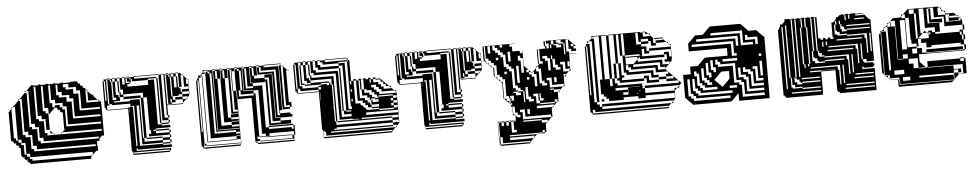

<svg xmlns="http://www.w3.org/2000/svg" viewBox="-38 -800 6399 1254"><g transform="rotate(-5 3161.0 -173.0)"><path d="M473 -468H405V-456H453V-444H473ZM497 -396V-420H485V-396ZM425 -420H357V-408H405V-396H425ZM449 -348V-372H437V-348ZM401 -324V-348H357V-344H373V-328H389V-324ZM401 -300V-324H389V-300ZM401 -276V-300H389V-276ZM401 -252V-276H389V-252ZM257 -252V-276H213V-264H245V-252ZM401 -252H389V-228H401ZM209 -204V-228H165V-216H197V-204ZM617 -228H389V-216H617ZM281 -300H279L281 -302V-324H261V-312H277V-300H279V-204H281V-198L299 -180H305V-174L311 -168H347L353 -174V-180H359L353 -174V-168H617V-180H359L379 -200H373V-306L367 -312H357V-322L355 -324H353V-326L351 -328H341V-338L335 -344H325V-360H357V-348H377V-372H309V-348H325V-346L309 -330V-328H307L281 -302ZM261 -168H305V-174L299 -180H261ZM161 -156V-180H117V-168H149V-156ZM53 -152H69V-136H85V-132H89V-156H53ZM329 -150 331 -152H327ZM53 -136H43L47 -132H53ZM593 -132H213V-120H593ZM113 -108V-132H85V-120H101V-108ZM569 -84H165V-72H569ZM101 -40H89L93 -36H101ZM425 -492H389V-472H405V-468H425ZM353 -468V-492H341V-468ZM305 -468V-492H293V-468ZM257 -468V-492H245V-468ZM209 -468V-492H197V-468ZM353 -468H341V-444H353ZM305 -444V-468H293V-444ZM257 -444V-468H245V-444ZM209 -444V-468H197V-444ZM545 -420V-434L535 -444H533V-420ZM497 -420V-444H453V-424H485V-420ZM377 -444H341V-424H357V-420H377ZM305 -420V-444H293V-420ZM257 -420V-444H245V-420ZM209 -420V-444H197V-420ZM161 -420V-444H149V-420ZM545 -396V-420H533V-396ZM305 -420H293V-396H305ZM257 -396V-420H245V-396ZM209 -396V-420H197V-396ZM161 -396V-420H149V-396ZM545 -396H533V-372H545ZM497 -372V-396H485V-372ZM449 -372V-396H405V-376H437V-372ZM329 -396H293V-376H309V-372H329ZM257 -372V-396H245V-372ZM209 -372V-396H197V-372ZM161 -372V-396H149V-372ZM113 -372V-396H101V-372ZM533 -360H617V-362L607 -372H533ZM497 -348V-372H485V-348ZM257 -372H245V-348H257ZM209 -348V-372H197V-348ZM161 -348V-372H149V-348ZM113 -348V-372H101V-348ZM497 -348H485V-324H497ZM449 -324V-348H437V-324ZM281 -324V-348H245V-328H261V-324ZM209 -324V-348H197V-324ZM161 -324V-348H149V-324ZM113 -324V-348H101V-324ZM357 -328H353V-326L355 -324H357ZM485 -312H617V-324H485ZM449 -300V-324H437V-300ZM209 -324H197V-300H209ZM161 -300V-324H149V-300ZM113 -300V-324H101V-300ZM449 -300H437V-276H449ZM233 -300H197V-280H213V-276H233ZM161 -276V-300H149V-276ZM113 -276V-300H101V-276ZM437 -264H617V-276H437ZM161 -276H149V-252H161ZM113 -252V-276H101V-252ZM257 -228V-252H245V-228ZM185 -252H149V-232H165V-228H185ZM113 -228V-252H101V-228ZM257 -228H245V-204H257ZM113 -228H101V-204H113ZM279 -200V-204H245V-184H261V-180H281V-198ZM209 -180V-204H197V-180ZM137 -204H101V-184H117V-180H137ZM209 -180H197V-156H209ZM233 -156H197V-136H213V-132H233ZM161 -132V-156H149V-132ZM161 -132H149V-108H161ZM69 -120H65V-114L69 -110ZM185 -108H149V-88H165V-84H185ZM113 -84V-108H101V-84ZM113 -84H101V-60H113ZM137 -36V-60H101V-56H117V-40H133V-36ZM113 -396V-420H99L133 -454V-456H135L137 -458V-468H147L137 -458V-456H149V-444H161V-468H147L179 -500H181V-504H197V-500H229V-504H245V-500H277V-504H293V-500H325V-504H341V-500H373V-504H389V-500H437V-504H485V-494L491 -488H501V-478L507 -472H517V-462L523 -456H533V-446L535 -444H545V-434L571 -408H581V-398L607 -372H617V-362L619 -360H629V-136H615L597 -118V-104H583L579 -100V-72H581V-40H569L545 -16V-12H541L545 -16V-36H133V-24H149V-12H541L533 -4V8H133V0H129L121 -8H117V-12H113V-16L105 -24H101V-28L93 -36H89V-40H85V-44L79 -50V-100L75 -104H69V-108H65V-114L59 -120H53V-126L47 -132H41V-136H37V-142L29 -150V-152H21V-344H29V-350L41 -362V-372H51L41 -362V-168H53V-156H65V-372H51L85 -406V-408H87L89 -410V-420H99L89 -410V-408H101V-396ZM117 -24H113V-16L117 -12Z M1017 -456V-472H1009V-456ZM1017 -424V-440H1009V-424ZM665 -376V-392H657V-376ZM1017 -376V-392H1009V-376ZM1017 -360V-376H1009V-360ZM1209 -360H1207V-376H1161V-392H1207V-376H1209ZM753 -352H713V-344H817V-352H881V-328H889V-360H753ZM1017 -328V-344H1009V-328ZM1017 -312V-328H1009V-312ZM809 -296H807V-272H809ZM1017 -248V-264H1009V-248ZM1009 -224H1001V-288H985V-224H1009V-216H1017V-232H1009ZM665 -344H657V-360H665ZM665 -408V-424H657V-408ZM1145 -456V-472H1137V-456ZM1017 -440V-456H1009V-440ZM761 -456V-472H753V-456ZM665 -456V-472H657V-456ZM1145 -440V-456H1137V-440ZM761 -440V-456H753V-440ZM665 -440V-456H657V-440ZM665 -424V-440H657V-424ZM833 -464H825V-472H809V-496H801V-464H825V-456H809V-440H945V-472H833ZM1209 -424H1207V-440H1209ZM761 -440H753V-424H761ZM1145 -424V-440H1137V-424ZM1017 -408V-424H1009V-416H1001V-480H945V-472H985V-416H1009V-408ZM1017 -392V-408H1009V-392ZM665 -392V-408H657V-392ZM665 -360V-376H657V-360ZM1009 -352H1001V-416H985V-352H1009V-344H1017V-360H1009ZM1089 -336H1081V-352H1089ZM713 -376V-416H705V-360H729V-376ZM665 -344V-328H657V-344ZM889 -312V-328H881V-312ZM807 -240V-272H809V-240ZM889 -296V-312H881V-296ZM1017 -296V-312H1009V-296ZM1009 -288H1001V-352H985V-288H1009V-280H1017V-296H1009ZM889 -280V-296H881V-288H873V-312H857V-288H881V-280ZM1089 -304H1065V-336H1081V-312H1089ZM1161 -296H1065V-300H1157L1161 -304V-328H1113V-344H1161V-328H1185L1161 -304ZM889 -264V-280H881V-264ZM1017 -264V-280H1009V-264ZM889 -248V-264H881V-248ZM807 -208V-240H809V-208ZM1017 -232V-248H1009V-232ZM889 -232V-248H881V-232ZM881 -224H873V-288H841V-312H817V-328H697V-336H681V-496H673V-336H681V-328H665V-312H657V-328H665V-300H801V-304H817V-312H825V-304H833V-288H857V-224H881V-216H889V-232H881ZM1065 -216H1057V-232H1049V-500H1033V-504H1049V-500H1065V-496H1081V-480H1089V-416H1113V-408H1129V-416H1097V-480H1089V-496H1081V-500H1065V-504H1081V-500H1097V-480H1113V-416H1137V-408H1145V-424H1137V-416H1129V-480H1113V-500H1097V-504H1113V-500H1129V-480H1137V-472H1145V-500H1129V-504H1145V-500H1157L1169 -488H1177V-480L1201 -456H1209V-440H1207V-450L1201 -456H1193V-424H1207V-408H1209V-392H1207V-408H1177V-480L1169 -488H1161V-408H1145V-400H1153V-376H1161V-360H1207V-350L1193 -336V-328H1185L1193 -336V-344H1161V-360H1137V-352H1097V-416H1089V-352H1097V-328H1113V-312H1089V-336H1065V-496H1057V-304H1065V-300H1057V-232H1065ZM1017 -216H1009V-200H1017ZM889 -200V-216H881V-200ZM807 -176V-208H809V-176ZM889 -184V-200H881V-184ZM807 -144V-176H809V-144ZM889 -168V-184H881V-168ZM881 -160H873V-224H841V-288H833V-224H857V-160H881V-152H889V-168H881ZM807 -112V-144H809V-112ZM889 -136V-152H881V-136ZM889 -120V-136H881V-120ZM807 -80V-112H809V-80ZM889 -104V-120H881V-104ZM807 -48V-80H809V-48ZM833 -48H841V-96H833ZM809 -8V-16H807V-48H809V-16H825V-8ZM889 -104H881V-96H873V-160H841V-224H833V-160H857V-96H889V-72H1009V-56H1057V-48H1009V-56H873V-96H841V-160H833V-96H857V-48H1009V-40H1065V-24H841V-32H833V-16H825V-32H833V-16H1057V0H1049V-8H809V0H1049V8H809V0H807V-16H801V-296H665V-300H657V-312H649V-488H657V-472H665V-488H657V-500H681V-496H697V-480H705V-416H729V-392H745V-376H753V-360H777V-376H753V-408H745V-416H713V-480H705V-496H697V-500H681V-504H697V-500H713V-480H729V-416H753V-408H761V-392H777V-376H889V-360H905V-392H777V-424H753V-416H745V-480H729V-500H713V-504H729V-500H745V-480H753V-472H761V-500H745V-504H761V-500H777V-456H793V-500H777V-504H793V-500H809V-496H825V-488H833V-472H841V-488H833V-496H825V-500H809V-504H825V-500H857V-488H1001V-480H1009V-472H1017V-500H857V-504H1017V-500H1033V-216H1057V-200H1065V-184H1057V-200H1009V-184H1057V-176H1009V-184H1001V-224H985V-176H1009V-168H1065V-152H969V-144H1057V-136H1065V-120H1057V-136H969V-144H953V-136H969V-120H1057V-104H1065V-88H1057V-104H921V-120H937V-144H929V-360H905V-96H1009V-88H1057V-72H1065V-56H1057V-72H1009V-88H905V-96H889Z M1362 -416V-480H1350V-492H1338V-500H1316L1306 -490V-488H1322V-480H1326V-488H1338V-480H1350V-416ZM1578 -488H1566V-492H1578ZM1386 -488H1374V-492H1386ZM1530 -488H1518V-492H1530ZM1818 -488H1806V-492H1818ZM1434 -488H1422V-492H1434ZM1626 -488H1614V-492H1626ZM1674 -488H1662V-492H1674ZM1338 -488H1326V-492H1338ZM1482 -488H1470V-492H1482ZM1494 -468H1490V-480H1494ZM1434 -440H1422V-456H1434V-444H1446V-468H1434V-456H1422V-472H1434V-468H1446V-492H1434V-500H1418V-504H1434V-500H1466V-440H1446V-444H1434ZM1554 -352V-416H1542V-352ZM1362 -352V-416H1350V-352ZM1482 -376V-392H1470V-376ZM1542 -348V-352H1530V-348ZM1362 -288V-352H1350V-288ZM1722 -328V-344H1710V-328ZM1362 -224V-288H1350V-224ZM1362 -160V-224H1350V-160ZM1362 -160H1350V-96H1362ZM1514 -152V-156H1466V-152ZM1658 -200H1686V-120H1658ZM1274 -88H1266V-104H1274ZM1706 -40H1682V-56H1658V-120H1686V-96H1706V-84H1854V-72H1866V-96H1706V-104H1866V-96H1874V-32H1866V-56H1706ZM1514 -56V-60H1490V-56ZM1274 -40H1266V-56H1274ZM1638 -36V-40H1626V-36ZM1854 -12V-32H1682V-36H1626V-24H1642V-12ZM1490 -32H1298V-36H1490ZM1482 -472H1470V-488H1482ZM1386 -472H1374V-488H1386ZM1818 -472H1806V-488H1818ZM1674 -472H1662V-488H1674ZM1626 -472H1614V-488H1626ZM1434 -472H1422V-488H1434ZM1578 -472H1566V-488H1578ZM1494 -444H1490V-468H1482V-456H1470V-472H1482V-468H1494ZM1494 -420H1490V-444H1482V-440H1470V-456H1482V-444H1494ZM1302 -420V-444H1298V-420ZM1770 -424V-440H1758V-424ZM1578 -424V-440H1566V-424ZM1818 -424V-440H1806V-424ZM1274 -408V-424H1266V-408ZM1274 -392V-408H1266V-392ZM1302 -372V-396H1298V-372ZM1722 -376V-392H1710V-376ZM1818 -376V-392H1806V-376ZM1578 -376V-392H1566V-376ZM1274 -376V-392H1266V-376ZM1770 -376V-392H1758V-376ZM1274 -360V-376H1266V-360ZM1274 -344V-360H1266V-344ZM1398 -444V-468H1386V-456H1374V-472H1386V-468H1398V-492H1386V-500H1370V-504H1386V-500H1418V-440H1446V-360H1418V-440H1398V-444H1386V-440H1374V-456H1386V-444ZM1302 -324V-348H1298V-324ZM1482 -328V-344H1470V-328ZM1274 -328V-344H1266V-328ZM1818 -328V-344H1806V-328ZM1530 -328V-344H1518V-328ZM1770 -328V-344H1758V-328ZM1274 -312V-328H1266V-312ZM1302 -300H1298V-324H1302ZM1494 -300V-324H1482V-300ZM1274 -296V-312H1266V-296ZM1274 -280V-296H1266V-280ZM1734 -300V-324H1722V-300ZM1818 -280V-296H1806V-280ZM1770 -280V-296H1758V-280ZM1578 -376V-372H1590V-396H1578V-392H1566V-408H1578V-396H1590V-420H1578V-408H1566V-424H1578V-420H1590V-444H1578V-440H1566V-456H1578V-444H1590V-468H1578V-456H1566V-472H1578V-468H1590V-492H1578V-500H1562V-504H1578V-500H1610V-392H1626V-372H1686V-280H1658V-344H1626V-348H1566V-360H1626V-372H1578V-360H1566V-376ZM1274 -264V-280H1266V-264ZM1418 -360H1446V-280H1418ZM1274 -248V-264H1266V-248ZM1302 -252V-276H1298V-252ZM1734 -252V-276H1722V-252ZM1494 -252V-276H1482V-252ZM1274 -232V-248H1266V-232ZM1302 -228H1298V-252H1302ZM1770 -232V-248H1758V-232ZM1818 -232V-248H1806V-232ZM1274 -216V-232H1266V-216ZM1734 -228V-252H1722V-228ZM1818 -232V-228H1830V-252H1818V-248H1806V-264H1818V-252H1830V-276H1818V-264H1806V-280H1818V-276H1830V-300H1818V-296H1806V-312H1818V-300H1830V-324H1818V-312H1806V-328H1818V-324H1830V-348H1818V-344H1806V-360H1818V-348H1830V-372H1818V-360H1806V-376H1818V-372H1830V-396H1818V-392H1806V-408H1818V-396H1830V-420H1818V-408H1806V-424H1818V-420H1830V-444H1818V-440H1806V-456H1818V-444H1830V-468H1818V-456H1806V-472H1818V-468H1830V-486L1824 -492H1818V-498L1816 -500H1706V-504H1818V-498L1824 -492H1830V-486L1860 -456H1866V-450L1860 -456H1850V-248H1866V-216H1854V-228H1818V-216H1806V-232ZM1494 -252H1482V-228H1494ZM1274 -200V-216H1266V-200ZM1734 -204V-228H1722V-204ZM1854 -204H1806V-216H1854ZM1302 -180V-204H1298V-180ZM1274 -184V-200H1266V-184ZM1770 -184V-200H1758V-184ZM1274 -168V-184H1266V-168ZM1722 -184V-200H1710V-184ZM1658 -280H1686V-200H1658ZM1466 -200H1418V-280H1446V-200H1514V-204H1470V-280H1482V-276H1494V-300H1482V-280H1470V-328H1482V-324H1494V-348H1482V-344H1470V-360H1482V-348H1494V-352H1490V-372H1482V-360H1470V-376H1482V-372H1494V-352H1514V-296H1516V-228H1518V-204H1516V-228H1482V-216H1514V-204H1516V-180H1518V-156H1516V-180H1466ZM1274 -152V-168H1266V-152ZM1734 -156V-180H1722V-156ZM1770 -184V-180H1782V-204H1770V-200H1758V-216H1770V-204H1782V-228H1770V-216H1758V-232H1770V-228H1782V-252H1770V-248H1758V-264H1770V-252H1782V-276H1770V-264H1758V-280H1770V-276H1782V-300H1770V-296H1758V-312H1770V-300H1782V-324H1770V-312H1758V-328H1770V-324H1782V-348H1770V-344H1758V-360H1770V-348H1782V-372H1770V-360H1758V-376H1770V-372H1782V-396H1770V-392H1758V-408H1770V-396H1782V-420H1770V-408H1758V-424H1770V-420H1782V-444H1770V-440H1758V-444H1662V-456H1770V-444H1782V-468H1674V-456H1662V-472H1674V-468H1686V-492H1674V-500H1658V-504H1674V-500H1706V-488H1802V-200H1786V-180H1854V-168H1866V-152H1786V-156H1758V-168H1786V-180H1770V-168H1758V-184ZM1274 -136V-152H1266V-136ZM1302 -132V-156H1298V-132ZM1274 -120V-136H1266V-120ZM1518 -108H1516V-132H1466V-152H1418V-200H1446V-180H1466V-168H1514V-156H1516V-132H1518ZM1734 -156H1722V-132H1734ZM1302 -108H1298V-132H1302ZM1274 -104V-120H1266V-104ZM1722 -184V-180H1734V-204H1722V-200H1710V-280H1722V-276H1734V-300H1722V-280H1710V-328H1722V-324H1734V-348H1722V-344H1710V-360H1722V-348H1734V-372H1722V-360H1710V-376H1722V-372H1734V-396H1722V-392H1710V-396H1706V-392H1626V-396H1614V-440H1638V-420H1706V-408H1722V-396H1734V-420H1706V-440H1638V-444H1626V-440H1614V-456H1626V-444H1638V-468H1626V-456H1614V-472H1626V-468H1638V-492H1626V-500H1610V-504H1626V-500H1658V-440H1754V-152H1786V-132H1854V-108H1710V-120H1786V-132H1722V-120H1710V-184ZM1274 -72H1266V-88H1274ZM1274 -56H1266V-72H1274ZM1302 -60H1298V-84H1302ZM1302 -60V-36H1298V-60ZM1530 -328V-324H1542V-348H1530V-344H1518V-352H1514V-416H1494V-396H1490V-420H1482V-396H1494V-372H1490V-396H1482V-392H1470V-440H1482V-420H1494V-416H1514V-480H1494V-492H1482V-500H1466V-504H1482V-500H1514V-480H1518V-488H1530V-480H1542V-416H1554V-480H1542V-492H1530V-500H1514V-504H1530V-500H1562V-344H1626V-324H1638V-40H1682V-36H1854V-32H1866V-8H1642V-12H1616V-8H1626V0H1866V8H1626V0H1616V-8H1610V-296H1516V-300H1518V-312H1626V-324H1530V-312H1518V-328ZM1274 -40V-24H1266V-40ZM1302 -84H1298V-108H1302V-96H1322V-160H1302V-156H1298V-180H1302V-160H1322V-224H1302V-204H1298V-228H1302V-224H1322V-288H1302V-276H1298V-300H1302V-288H1322V-352H1302V-348H1298V-372H1302V-352H1322V-416H1302V-396H1298V-420H1302V-416H1322V-480H1298V-468H1302V-444H1298V-468H1290V-472H1288L1306 -490V-504H1338V-500H1370V-104H1514V-108H1374V-440H1398V-132H1466V-120H1514V-108H1516V-84H1518V-60H1516V-84H1490V-96H1350V-84H1490V-72H1514V-60H1516V-36H1518V-12H1516V-36H1490V-56H1322V-96H1302ZM1514 8H1274V0H1266V-8H1258V-440H1266V-424H1274V-440H1266V-450L1274 -458V-472H1288L1284 -468H1290V-456H1278V-462L1274 -458V-456H1278V-24H1290V-12H1516V0H1514V-8H1290V-12H1278V-24H1274V-8H1266V-24H1274V0H1514Z M2251 -488V-480H2257V-488ZM1915 -456V-472H1907V-456ZM1947 -472H1939V-480H1947ZM1915 -440V-456H1907V-440ZM2011 -440H2003V-424H2011ZM2203 -424H2195V-440H2059V-456H2043V-500H2027V-504H2043V-500H2059V-472H2075V-456H2195V-440H2203ZM1915 -392V-408H1907V-392ZM1915 -376V-392H1907V-376ZM2395 -328V-344H2387V-328ZM2147 -240V-336H2139V-344H2131V-336H2139V-240ZM2267 -344V-350H2259V-344ZM2395 -344V-350H2387V-344ZM2267 -312H2259V-328H2267ZM2387 -288H2363V-350H2379V-296H2387ZM1915 -328V-300H2051V-312H1931V-328H1915V-312H1907V-328ZM2059 -296H2057V-240H2059ZM2267 -264H2259V-280H2267ZM2267 -248H2259V-264H2267ZM2267 -232H2259V-248H2267ZM2555 -248V-252L2543 -264H2459V-280H2443V-296H2427V-312H2395V-296H2387V-312H2395V-296H2411V-280H2427V-264H2443V-248ZM2057 -144V-240H2059V-144ZM2147 -144V-240H2139V-144ZM2555 -216V-232H2531V-240H2435V-232H2531V-216ZM2267 -200H2259V-216H2267ZM2555 -184V-200H2531V-216H2515V-200H2531V-184ZM2555 -152V-168H2531V-184H2515V-168H2531V-152ZM2057 0V-48H2051V-296H1915V-300H1907V-312H1899V-488H1907V-472H1915V-488H1907V-500H1931V-344H1947V-328H2051V-312H2067V-328H2051V-336H2067V-344H1963V-352H1939V-360H1963V-352H2003V-360H1979V-376H1963V-416H1947V-408H1939V-424H1947V-416H1979V-392H1995V-376H2003V-360H2123V-352H2131V-344H2139V-376H2003V-408H1995V-416H1963V-480H1947V-500H1931V-504H1947V-500H1963V-480H1979V-416H2003V-408H2011V-392H2155V-96H2299V-100H2307L2311 -104H2257V-120H2251V-136H2203V-160H2195V-168H2203V-160H2219V-152H2251V-160H2257V-152H2267V-168H2259V-184H2267V-200H2307L2315 -192V-184H2323L2331 -176V-168H2339L2347 -160V-152H2355L2357 -150L2343 -136H2347V-120H2555V-136H2347V-120H2331V-124L2343 -136H2331V-124L2311 -104H2315V-96H2515V-88H2555V-104H2315V-96H2299V-100H2257V-104H2171V-408H2027V-424H2003V-416H1995V-480H1979V-500H1963V-504H1979V-500H1995V-480H2003V-472H2011V-500H1995V-504H2011V-500H2027V-440H2043V-424H2187V-120H2251V-136H2257V-120H2267V-136H2257V-152H2251V-160H2219V-224H2203V-216H2195V-232H2203V-224H2235V-168H2257V-184H2251V-224H2219V-288H2203V-280H2195V-296H2203V-288H2235V-224H2259V-216H2267V-232H2259V-224H2251V-288H2219V-352H2203V-344H2195V-360H2203V-352H2235V-288H2259V-280H2267V-296H2259V-288H2251V-352H2219V-416H2203V-408H2195V-424H2203V-416H2235V-352H2251V-416H2219V-456H2195V-472H2091V-488H2075V-500H2059V-504H2075V-500H2107V-488H2251V-500H2107V-504H2251V-500H2257V-488H2267V-350H2283V-200H2315V-192L2323 -184H2331V-176L2339 -168H2347V-160L2355 -152H2435V-144H2531V-152H2435V-160H2387V-168H2363V-184H2347V-200H2331V-216H2299V-350H2283V-360H2299V-350H2315V-232H2347V-216H2363V-200H2379V-184H2387V-168H2435V-184H2387V-200H2435V-216H2411V-224H2387V-216H2395V-200H2387V-216H2379V-232H2363V-248H2331V-288H2323V-296H2331V-288H2347V-264H2379V-248H2395V-232H2411V-224H2435V-232H2427V-248H2411V-264H2395V-280H2363V-288H2347V-350H2331V-344H2323V-350H2315V-360H2331V-352H2347V-360H2363V-352H2379V-360H2395V-350H2411V-328H2443V-312H2459V-296H2475V-280H2523V-284L2511 -296H2491V-312H2475V-328H2459V-344H2427V-350H2411V-360H2427V-350H2457L2511 -296H2523V-284L2543 -264H2555V-252L2557 -250V-50L2539 -32V-24H2531L2539 -32V-40H2515V-56H2147V-48H2131V-40H2107V-48H2131V-40H2515V-32H2107V-24H2091V-32H2075V-40H2059V-48H2057V-144H2059V-48H2067V-40H2075V-48H2091V-32H2107V-24H2531L2507 0V-8H2075V-32H2067V-40H2059V0H2507V8H2059V0ZM2147 -144H2139V-96H2147V-72H2515V-56H2555V-72H2515V-88H2155V-96H2147ZM2195 -480V-472H2235V-416H2251V-480ZM1947 -456H1939V-472H1947ZM2011 -456V-472H2003V-456ZM1947 -440H1939V-456H1947ZM2011 -440V-456H2003V-440ZM1915 -424V-440H1907V-424ZM1947 -424H1939V-440H1947ZM1915 -408V-424H1907V-408ZM1915 -344V-360H1907V-344ZM1947 -392H1939V-408H1947ZM2203 -392H2195V-408H2203ZM1915 -360V-376H1907V-360ZM1947 -376H1939V-392H1947ZM2203 -376H2195V-392H2203ZM1947 -376V-360H1939V-376ZM2203 -360H2195V-376H2203ZM1915 -344H1907V-328H1915ZM2267 -328V-344H2259V-328ZM2331 -328V-344H2323V-328ZM2203 -328H2195V-344H2203ZM2067 -352V-344H2107V-336H2123V-352ZM2203 -312H2195V-328H2203ZM2331 -312H2323V-328H2331ZM2395 -328V-312H2387V-328ZM2267 -296H2259V-312H2267ZM2331 -296H2323V-312H2331ZM2203 -296H2195V-312H2203ZM2203 -264H2195V-280H2203ZM2203 -248H2195V-264H2203ZM2203 -232H2195V-248H2203ZM2203 -200H2195V-216H2203ZM2203 -184H2195V-200H2203ZM2203 -168H2195V-184H2203Z M2935 -456V-472H2927V-456ZM2935 -424V-440H2927V-424ZM2583 -376V-392H2575V-376ZM2935 -376V-392H2927V-376ZM2935 -360V-376H2927V-360ZM3127 -360H3125V-376H3079V-392H3125V-376H3127ZM2671 -352H2631V-344H2735V-352H2799V-328H2807V-360H2671ZM2935 -328V-344H2927V-328ZM2935 -312V-328H2927V-312ZM2727 -296H2725V-272H2727ZM2935 -248V-264H2927V-248ZM2927 -224H2919V-288H2903V-224H2927V-216H2935V-232H2927ZM2583 -344H2575V-360H2583ZM2583 -408V-424H2575V-408ZM3063 -456V-472H3055V-456ZM2935 -440V-456H2927V-440ZM2679 -456V-472H2671V-456ZM2583 -456V-472H2575V-456ZM3063 -440V-456H3055V-440ZM2679 -440V-456H2671V-440ZM2583 -440V-456H2575V-440ZM2583 -424V-440H2575V-424ZM2751 -464H2743V-472H2727V-496H2719V-464H2743V-456H2727V-440H2863V-472H2751ZM3127 -424H3125V-440H3127ZM2679 -440H2671V-424H2679ZM3063 -424V-440H3055V-424ZM2935 -408V-424H2927V-416H2919V-480H2863V-472H2903V-416H2927V-408ZM2935 -392V-408H2927V-392ZM2583 -392V-408H2575V-392ZM2583 -360V-376H2575V-360ZM2927 -352H2919V-416H2903V-352H2927V-344H2935V-360H2927ZM3007 -336H2999V-352H3007ZM2631 -376V-416H2623V-360H2647V-376ZM2583 -344V-328H2575V-344ZM2807 -312V-328H2799V-312ZM2725 -240V-272H2727V-240ZM2807 -296V-312H2799V-296ZM2935 -296V-312H2927V-296ZM2927 -288H2919V-352H2903V-288H2927V-280H2935V-296H2927ZM2807 -280V-296H2799V-288H2791V-312H2775V-288H2799V-280ZM3007 -304H2983V-336H2999V-312H3007ZM3079 -296H2983V-300H3075L3079 -304V-328H3031V-344H3079V-328H3103L3079 -304ZM2807 -264V-280H2799V-264ZM2935 -264V-280H2927V-264ZM2807 -248V-264H2799V-248ZM2725 -208V-240H2727V-208ZM2935 -232V-248H2927V-232ZM2807 -232V-248H2799V-232ZM2799 -224H2791V-288H2759V-312H2735V-328H2615V-336H2599V-496H2591V-336H2599V-328H2583V-312H2575V-328H2583V-300H2719V-304H2735V-312H2743V-304H2751V-288H2775V-224H2799V-216H2807V-232H2799ZM2983 -216H2975V-232H2967V-500H2951V-504H2967V-500H2983V-496H2999V-480H3007V-416H3031V-408H3047V-416H3015V-480H3007V-496H2999V-500H2983V-504H2999V-500H3015V-480H3031V-416H3055V-408H3063V-424H3055V-416H3047V-480H3031V-500H3015V-504H3031V-500H3047V-480H3055V-472H3063V-500H3047V-504H3063V-500H3075L3087 -488H3095V-480L3119 -456H3127V-440H3125V-450L3119 -456H3111V-424H3125V-408H3127V-392H3125V-408H3095V-480L3087 -488H3079V-408H3063V-400H3071V-376H3079V-360H3125V-350L3111 -336V-328H3103L3111 -336V-344H3079V-360H3055V-352H3015V-416H3007V-352H3015V-328H3031V-312H3007V-336H2983V-496H2975V-304H2983V-300H2975V-232H2983ZM2935 -216H2927V-200H2935ZM2807 -200V-216H2799V-200ZM2725 -176V-208H2727V-176ZM2807 -184V-200H2799V-184ZM2725 -144V-176H2727V-144ZM2807 -168V-184H2799V-168ZM2799 -160H2791V-224H2759V-288H2751V-224H2775V-160H2799V-152H2807V-168H2799ZM2725 -112V-144H2727V-112ZM2807 -136V-152H2799V-136ZM2807 -120V-136H2799V-120ZM2725 -80V-112H2727V-80ZM2807 -104V-120H2799V-104ZM2725 -48V-80H2727V-48ZM2751 -48H2759V-96H2751ZM2727 -8V-16H2725V-48H2727V-16H2743V-8ZM2807 -104H2799V-96H2791V-160H2759V-224H2751V-160H2775V-96H2807V-72H2927V-56H2975V-48H2927V-56H2791V-96H2759V-160H2751V-96H2775V-48H2927V-40H2983V-24H2759V-32H2751V-16H2743V-32H2751V-16H2975V0H2967V-8H2727V0H2967V8H2727V0H2725V-16H2719V-296H2583V-300H2575V-312H2567V-488H2575V-472H2583V-488H2575V-500H2599V-496H2615V-480H2623V-416H2647V-392H2663V-376H2671V-360H2695V-376H2671V-408H2663V-416H2631V-480H2623V-496H2615V-500H2599V-504H2615V-500H2631V-480H2647V-416H2671V-408H2679V-392H2695V-376H2807V-360H2823V-392H2695V-424H2671V-416H2663V-480H2647V-500H2631V-504H2647V-500H2663V-480H2671V-472H2679V-500H2663V-504H2679V-500H2695V-456H2711V-500H2695V-504H2711V-500H2727V-496H2743V-488H2751V-472H2759V-488H2751V-496H2743V-500H2727V-504H2743V-500H2775V-488H2919V-480H2927V-472H2935V-500H2775V-504H2935V-500H2951V-216H2975V-200H2983V-184H2975V-200H2927V-184H2975V-176H2927V-184H2919V-224H2903V-176H2927V-168H2983V-152H2887V-144H2975V-136H2983V-120H2975V-136H2887V-144H2871V-136H2887V-120H2975V-104H2983V-88H2975V-104H2839V-120H2855V-144H2847V-360H2823V-96H2927V-88H2975V-72H2983V-56H2975V-72H2927V-88H2823V-96H2807Z M3157 -466V-482H3149V-466ZM3173 -450H3189V-498H3173ZM3269 -482V-498H3253V-482ZM3573 -450V-482H3549V-466H3557V-450ZM3733 -450V-466H3717V-450ZM3397 -434V-450H3381V-434ZM3301 -386H3317V-450H3301ZM3637 -482V-474H3669V-402H3677V-474H3669V-482H3653V-498H3621V-482ZM3237 -402V-418H3221V-402ZM3397 -306V-402H3381V-418H3365V-386H3381V-306ZM3525 -370H3499V-354H3525ZM3365 -354H3349V-242H3365ZM3285 -306V-322H3269V-306ZM3637 -306V-322H3621V-338H3605V-378H3589V-402H3581V-378H3589V-322H3605V-306ZM3413 -306H3429V-320L3427 -322H3413ZM3429 -258V-274H3413V-258ZM3605 -258H3589V-226H3605ZM3317 -210H3333V-194H3349V-186H3381V-114H3389V-186H3381V-194H3365V-210H3349V-226H3333V-338H3317V-354H3301V-370H3285V-434H3269V-450H3253V-466H3237V-482H3221V-498H3205V-466H3221V-450H3237V-434H3253V-418H3269V-354H3285V-338H3301V-322H3317ZM3445 -114V-130H3429V-146H3413V-210H3397V-130H3413V-114ZM3581 -90V-98H3485V-114H3477V-162H3445V-146H3461V-98H3485V-90ZM3397 -34H3413V-66H3397ZM3349 -18V-34H3333V-50H3317V-90H3301V-114H3293V-130H3317V-162H3293V-146H3301V-130H3293V-146H3285V-162H3269V-274H3253V-290H3237V-306H3221V-370H3205V-386H3189V-402H3173V-418H3149V-402H3157V-392L3163 -386H3173V-376L3179 -370H3189V-360L3195 -354H3205V-294L3209 -290H3221V-278L3225 -274H3237V-262L3241 -258H3253V-146H3269V-130H3285V-114H3293V-106L3299 -100V-90H3301V-48L3315 -34H3317V-32L3331 -18ZM3317 6V0H3301V6ZM3253 30H3269V6H3253V0H3269V-2H3285V0H3269V6H3285V78H3317V62H3301V6H3285V0H3301V-2H3317V-32L3315 -34H3301V-48L3299 -50V-90H3293V-106L3249 -150V-250L3241 -258H3237V-262L3225 -274H3221V-278L3209 -290H3205V-294L3199 -300V-350L3195 -354H3189V-360L3179 -370H3173V-376L3163 -386H3157V-392L3149 -400V-402H3141V-498H3149V-482H3157V-498H3149V-500H3349V-498H3317V-482H3333V-450H3399V-350L3427 -322H3429V-320L3443 -306H3455L3449 -300L3443 -306H3429V-290H3445V-274H3461V-210H3477V-290H3461V-306H3455L3477 -328V-338H3487L3477 -328V-306H3493V-226H3509V-210H3541V-226H3525V-242H3509V-322H3493V-338H3487L3499 -350V-354H3493V-450H3499V-434H3509V-450H3549V-466H3541V-498H3549V-482H3557V-498H3549V-500H3699L3749 -450H3733V-434H3749V-418H3717V-434H3701V-498H3685V-418H3701V-402H3749V-400H3701V-338H3699V-354H3685V-322H3699V-306H3701V-290H3689L3699 -300V-306H3669V-354H3637V-338H3653V-290H3689L3669 -270V-258H3657L3669 -270V-274H3653V-258H3657L3653 -254V-194H3643L3649 -200V-210H3573V-258H3541V-242H3557V-194H3643L3621 -172V-162H3611L3621 -172V-178H3581V-186H3557V-178H3581V-162H3611L3605 -156V-98H3597L3599 -100V-114H3581V-98H3597L3573 -74V-66H3565L3573 -74V-82H3461V-66H3565L3557 -58V-2H3549V-18H3381V-66H3349V-50H3365V-2H3549V0L3525 24V30H3519L3525 24V14H3485V6H3365V14H3485V30H3519L3509 40V94H3499V78H3485V94H3499V100H3485V102H3447L3449 100H3485V94H3269V102H3447L3429 120V126H3423L3429 120V110H3269V126H3423L3399 150H3397V142H3221V102H3205V6H3199V0H3205V-2H3221V0H3205V6H3221V30H3237V6H3221V0H3237V-2H3253V0H3237V6H3253ZM3157 -450V-466H3149V-450ZM3157 -434V-450H3149V-434ZM3589 -498V-474H3605V-466H3621V-450H3653V-466H3637V-474H3605V-498ZM3581 -474V-450H3589V-474ZM3157 -434H3149V-418H3157ZM3509 -418V-434H3499V-418ZM3509 -418H3499V-402H3509ZM3509 -386V-402H3499V-386ZM3509 -386H3499V-370H3509ZM3701 -322H3699V-338H3701ZM3541 -370H3557V-306H3573V-386H3557V-402H3525V-386H3541ZM3349 -178V-186H3317V-178H3333V-162H3365V-178ZM3493 -130V-162H3485V-114H3509V-130ZM3397 158H3205V150H3199V102H3197V6H3199V102H3205V150H3397Z M3823 -408V-424H3815V-408ZM3823 -328V-344H3815V-328ZM3823 -216V-232H3815V-216ZM3823 -200V-216H3815V-200ZM4335 -216V-230L4333 -232H4255V-264H4095V-280H4079V-296H4063V-264H4079V-248H4239V-216H4271V-200H4319V-184H4367V-198L4365 -200H4319V-216ZM3823 -168V-184H3815V-168ZM4207 -216V-184H4271V-168H4191V-200H4175V-216ZM3823 -136V-152H3815V-136ZM4031 -360V-500H4015V-456H3999V-500H3967V-504H4175V-500H4191V-472H4239V-476L4227 -488H4207V-500H4191V-504H4207V-500H4215L4227 -488H4239V-476L4259 -456H4319V-446L4341 -424H4351V-414L4357 -408H4367V-360H4365V-376H4223V-392H4365V-400L4357 -408H4351V-414L4341 -424H4271V-440H4319V-446L4315 -450H4265L4259 -456H4255V-424H4271V-408H4239V-440H4223V-456H4175V-440H4223V-424H4175V-440H4159V-500H4143V-424H4175V-408H4207V-376H4223V-360H4191V-392H4175V-344H4319V-328H4159V-344L4165 -350H4159V-360H4063V-344H4065V-300H4115L4143 -328V-344H4065V-350H4159V-344L4143 -328V-312H4303V-280H4345L4319 -254V-248H4317L4315 -250L4319 -254V-264H4287V-296H4111V-280H4271V-248H4317L4333 -232H4335V-230L4365 -200H4367V-198L4397 -168H4399V-166L4415 -150L4399 -134V-120H4385L4399 -134V-136H4175V-152H4399V-166L4397 -168H4319V-184H4271V-200H4223V-232H4063V-248H4047V-360H4063V-500H4047V-360ZM4127 -104V-112L4119 -104ZM3855 -72V-472H3837L3855 -490V-504H3951V-500H3967V-216H3983V-312H3999V-216H4015V-312H4031V-232H4047V-216H4031V-200H4175V-184H4015V-200H3999V-216H3983V-184H3999V-168H4159V-150H4165L4159 -144V-136H4175V-120H4143V-128L4135 -120H4175V-104H4367V-120H4385L4367 -102V-72H4365V-88H4175V-72H4127V-88H4031V-72H3935V-88H3919V-104H3903V-120H3887V-216H3951V-500H3919V-456H3903V-500H3865L3855 -490V-488H3871V-72ZM3823 -40H3815V-56H3823ZM4351 -24H4339L4351 -36V-40H3887V-56H4365V-50L4351 -36ZM3823 -24V0H4315L4319 -4V-8H3839V-24H3823V-8H3815V-24ZM4015 -408H3999V-456H4015ZM3919 -408H3903V-456H3919ZM3823 -392V-408H3815V-392ZM3823 -376V-392H3815V-376ZM3919 -360H3903V-408H3919ZM4015 -360H3999V-408H4015ZM3823 -360V-376H3815V-360ZM4015 -312H3999V-360H4015ZM3919 -312H3903V-360H3919ZM3823 -344V-360H3815V-344ZM4367 -312H4335V-344H4319V-360H4351V-328H4365V-360H4367ZM3823 -312V-328H3815V-312ZM3823 -296V-312H3815V-296ZM3823 -280V-296H3815V-280ZM3919 -264H3903V-312H3919ZM4351 -280H4345L4351 -286V-296H4319V-312H4365V-300L4351 -286ZM3823 -264V-280H3815V-264ZM3823 -248V-264H3815V-248ZM3823 -232V-248H3815V-232ZM3919 -216H3903V-264H3919ZM3823 -152V-168H3815V-152ZM3823 -184V-200H3815V-184ZM3951 -168H3967V-216H3951ZM4063 -120H4031V-104H4065V-150H4143V-152H3983V-136H4063ZM3823 -120V-136H3815V-120ZM3823 -104H3815V-120H3823ZM3823 -88H3815V-104H3823ZM3823 -72H3815V-88H3823ZM3823 -56H3815V-72H3823ZM4367 -56H4365V-72H4367ZM3903 -72H3887V-88H3903ZM3823 -40V-24H3815V-40ZM3839 -24V-40H3855V-24ZM3855 -72V-56H3871V-40H3887V-24H4339L4319 -4V8H3823V0H3815V-8H3807V-440H3815V-424H3823V-440H3815V-450L3823 -458V-472H3837L3823 -458V-456H3839V-72Z M4481 0 4431 -50V-200H4481V-250H4531L4581 -300H4731V-350H4481V-400L4531 -450H4581L4631 -500H4831L4881 -450H4931L4981 -400V0H4781V-50L4731 0ZM4807 -360V-424H4535V-408H4791V-360ZM4919 -360H4935V-408H4871V-424H4855V-392H4919ZM4903 -360V-376H4839V-456H4631V-440H4823V-360ZM4759 -376V-296H4791V-312H4775V-392H4503V-376ZM4951 -280V-296H4935V-280ZM4695 -280V-264H4791V-280ZM4647 -200V-232H4631V-280H4615V-216H4631V-200ZM4615 -168V-200H4599V-264H4583V-184H4599V-168ZM4731 -150V-200H4681L4631 -150L4681 -100ZM4615 -120V-136H4599V-152H4583V-168H4567V-232H4551V-152H4567V-136H4583V-120ZM4951 -120V-136H4919V-216H4887V-200H4903V-120ZM4647 -88V-104H4567V-120H4551V-136H4535V-200H4519V-216H4503V-184H4519V-120H4535V-104H4551V-88ZM4839 -216H4823V-184H4855V-168H4871V-88H4951V-104H4887V-184H4871V-200H4839ZM4775 -88V-104H4727V-88ZM4807 -216H4791V-152H4823V-136H4839V-56H4951V-72H4855V-152H4839V-168H4807ZM4743 -56V-72H4535V-88H4519V-104H4503V-168H4487V-88H4503V-72H4519V-56ZM4951 -24V-40H4823V-120H4807V-136H4775V-248H4679V-264H4663V-280H4647V-248H4663V-232H4759V-120H4791V-104H4807V-24ZM4727 -24V-40H4503V-56H4487V-72H4471V-168H4455V-56H4471V-40H4487V-24ZM4951 -152V-248H4935V-152Z M5545 -496H5537V-472H5545ZM5193 -464V-496H5185V-464ZM5257 -464V-496H5249V-464ZM5321 -464V-496H5313V-464ZM5585 -488H5641V-490L5635 -496H5585ZM5673 -432H5521V-424H5673ZM5673 -400V-408H5521V-400ZM5361 -200V-208H5321V-216H5313V-232H5297V-240H5289V-280H5281V-216H5297V-200ZM5673 -112H5553V-104H5673ZM5321 -112H5201V-104H5321ZM5321 -80V-88H5201V-80ZM5673 -48H5489V-40H5673ZM5201 -40H5321V-48H5201V-56H5153V-72H5137V-120H5129V-144H5121V-120H5129V-56H5137V-48H5201ZM5641 -464V-472H5577V-464ZM5513 -464H5521V-496H5513ZM5321 -432V-464H5313V-432ZM5193 -432V-464H5185V-432ZM5473 -440H5481V-408H5489V-392H5521V-400H5513V-408H5505V-424H5489V-440H5481V-464H5473ZM5129 -432V-464H5121V-432ZM5233 -440V-496H5225V-440ZM5193 -400V-432H5185V-400ZM5449 -464V-440H5457V-464ZM5129 -400V-432H5121V-400ZM5321 -400V-432H5313V-400ZM5193 -368V-400H5185V-368ZM5129 -368V-400H5121V-368ZM5321 -368V-400H5313V-368ZM5321 -336V-368H5313V-336ZM5193 -336V-368H5185V-336ZM5129 -336V-368H5121V-336ZM5673 -336V-368H5665V-336ZM5673 -304V-336H5665V-304ZM5129 -304V-336H5121V-304ZM5617 -344H5449V-336H5617ZM5321 -304V-336H5313V-304ZM5193 -304V-336H5185V-304ZM5385 -336H5377V-312H5385ZM5673 -272V-304H5665V-272ZM5129 -272V-304H5121V-272ZM5353 -304H5361V-336H5353ZM5193 -272V-304H5185V-272ZM5249 -440H5257V-200H5265V-440H5257V-464H5249ZM5609 -272V-304H5601V-272ZM5129 -240V-272H5121V-240ZM5609 -240V-272H5601V-240ZM5297 -280V-496H5289V-280ZM5673 -272H5665V-248H5673ZM5193 -240V-272H5185V-240ZM5553 -280H5385V-272H5553ZM5129 -208V-240H5121V-208ZM5609 -208V-240H5601V-208ZM5193 -208V-240H5185V-208ZM5521 -360H5633V-336H5641V-240H5649V-368H5521V-376H5473V-392H5457V-400H5449V-440H5441V-376H5457V-368H5521ZM5545 -208V-240H5537V-208ZM5361 -216V-208H5489V-216ZM5129 -176V-208H5121V-176ZM5193 -176V-208H5185V-176ZM5545 -176V-208H5537V-176ZM5609 -208H5601V-200H5609V-184H5617V-176H5673V-168H5681V-184H5633V-200H5609ZM5249 -200V-184H5257V-200ZM5569 -296V-272H5577V-176H5585V-304H5393V-296ZM5217 -200H5225V-176H5233V-200H5225V-440H5217ZM5193 -144V-176H5185V-144ZM5129 -144V-176H5121V-144ZM5545 -144V-176H5537V-144ZM5481 -144V-176H5473V-144ZM5481 -112V-144H5473V-112ZM5545 -144H5537V-120H5545ZM5153 -120V-88H5169V-72H5201V-80H5193V-88H5185V-104H5169V-112H5161V-120ZM5193 -144H5185V-120H5193ZM5097 -48H5105V-456H5097ZM5169 -120V-496H5161V-120ZM5313 -280H5321V-248H5329V-240H5361V-232H5505V-208H5513V-112H5521V-240H5361V-248H5345V-264H5329V-280H5321V-304H5313ZM5481 -80V-112H5473V-80ZM5673 -80V-88H5545V-80ZM5481 -80H5473V-56H5481ZM5449 -48H5457V-176H5265V-168H5441V-144H5449ZM5673 -16V-24H5481V-16ZM5321 -16V-24H5129V-16ZM5329 8H5089V0H5081V-8H5073V-440H5081V-450L5089 -458V-472H5103L5121 -490V-504H5153V-500H5169V-504H5185V-500H5201V-504H5217V-500H5233V-504H5249V-500H5265V-504H5281V-500H5297V-504H5313V-500H5331V-360H5345V-350H5361V-360H5377V-350H5393V-360H5409V-350H5431V-360H5425V-456H5437L5457 -476V-488H5469L5481 -500H5489V-504H5505V-500H5521V-504H5537V-500H5553V-504H5585V-500H5631L5635 -496H5641V-490L5643 -488H5649V-482L5675 -456H5681V-152H5673V-144H5609V-152H5601V-136H5681V8H5441V0H5431V-8H5425V-144H5331V-150H5425V-152H5257V-144H5331V0H5329Z M5763 -396H5773L5763 -386V-372H5749L5763 -386ZM5979 -396V-468H5967V-496H5935V-468H5967V-396ZM6123 -492V-444H6171V-456L6159 -468H6147V-480L6135 -492ZM6191 -432H6195V-420H6191ZM5871 -240H5903V-432H5871ZM6255 -400H6191V-420H6255ZM5839 -336V-368H5835V-336ZM5839 -272V-304H5835V-272ZM5999 -272V-300H5979V-272ZM5839 -208V-240H5835V-208ZM5967 -176H5907V-144H5935V-112H5967V-108H6019L6015 -112H5967ZM5835 -180H5787V-252H5835V-240H5839V-272H5835V-252H5787V-324H5835V-304H5839V-336H5835V-324H5787V-396H5773L5787 -410V-420H5797L5787 -410V-396H5835V-368H5839V-400H5811V-396H5807V-420H5797L5807 -430V-432H5809L5807 -430V-420H5811V-400H5839V-432H5809L5827 -450H5877L5883 -456V-468H5895L5883 -456V-444H5907V-252H5967V-240H5999V-208H6027V-204H6267V-208H6027V-228H6267V-208H6277V-200H5977V-150L6015 -112H6027V-108H6195V-84H6243V-80H6255V-112H6027V-150H6243V-132H6267V-150H6243V-156H6267V-150H6277V-50H6255V-48H6225L6227 -50H6255V-80H6243V-60H6223V-80H6195V-60H6223V-48H6225L6195 -18V-12H6189L6195 -18V-60H5967V-48H6191V-16H5839V-36H5907V-60H5859V-36H5839V-48H5835V-60H5775V-80H5763V-84H5743V-366L5739 -362V-88L5747 -80H5763V-64L5767 -60H5775V-52L5777 -50H5827V-48H5835V-12H6189L6177 0H5827V-48H5775V-52L5767 -60H5763V-64L5747 -80H5743V-84H5739V-88L5727 -100V-350L5739 -362V-372H5749L5745 -368H5775V-112H5787V-180H5839V-176H5871V-180H5839V-208H5835ZM6267 -396V-410L6257 -420H6255V-422L6245 -432H6195V-444H6171V-396ZM5979 -324V-396H5967V-324ZM6287 -272H6277V-304H6267V-324H6255V-336H6277V-304H6287ZM6095 -336V-368H6031V-496H5999V-336H6013L5981 -304H5999V-300H6051V-326L6041 -336H6013L6027 -350L6041 -336H6051V-326L6053 -324H6063V-336H6051V-348H6075V-336ZM5979 -324H5967V-304H5979V-302L5981 -304H5979ZM5967 -208V-240H5935V-208ZM5979 -252H5967V-272H5935V-300H5931V-444H5907V-468H5895L5927 -500H6127L6135 -492H6147V-480L6159 -468H6171V-456L6177 -450H6227L6245 -432H6255V-422L6257 -420H6267V-410L6277 -400V-368H6287V-336H6277V-368H6159V-400H6147V-396H6127V-400H6063V-420H6147V-400H6159V-432H6075V-420H6063V-444H6075V-432H6095V-464H6075V-444H6063V-468H6075V-464H6095V-496H6063V-492H6075V-468H6063V-492H6051V-396H6127V-336H6095V-324H6255V-304H6267V-272H6277V-240H6287V-208H6277V-240H6255V-252H6063V-240H6031V-272H5979ZM5871 -208V-180H5903V-208ZM5871 -80V-108H5807V-80Z"/></g></svg>

Font: Rubik Broken Fax
Style: Regular
Weight: 400
Designer: Hubert and Fischer, NaN
Foundry: Hubert and Fischer, NaN
Version: Version 2.201